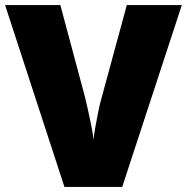

<svg xmlns="http://www.w3.org/2000/svg" viewBox="-20 -734 734 754"><path d="M694 -714 460 0H233L0 -714H217L314 -352Q319 -332 326 -300Q333 -268 339.5 -236Q346 -204 347 -184Q349 -204 354.5 -235.5Q360 -267 366.5 -298.5Q373 -330 379 -350L478 -714Z"/></svg>

Font: Noto Sans Thaana Black
Style: Regular
Weight: 900
Designer: David Williams
Foundry: Google Inc.
Version: Version 3.001; ttfautohint (v1.8.4.7-5d5b)